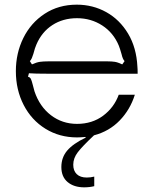

<svg xmlns="http://www.w3.org/2000/svg" viewBox="-20 -579 657 823"><path d="M489 -173H558Q538 -109 493 -62.5Q448 -16 383 1Q333 48 313.5 73.5Q294 99 294 127Q294 153 309 167.5Q324 182 352 182Q368 182 384 178V219Q364 224 341 224Q297 224 270 201.5Q243 179 243 137Q243 96 268 66.5Q293 37 347 11V8Q323 10 310 10Q235 10 175 -27Q115 -64 81.5 -129Q48 -194 48 -274Q48 -351 80 -416Q112 -481 171.5 -520Q231 -559 309 -559Q378 -559 435.5 -527Q493 -495 529 -435Q565 -375 569 -293Q570 -284 570 -263H186Q129 -263 104 -265L100 -250Q109 -248 112.5 -240.5Q116 -233 120 -217Q125 -196 128 -187Q150 -122 198.5 -85Q247 -48 310 -48Q375 -48 422 -83Q469 -118 489 -173ZM123 -348Q120 -338 116.5 -330Q113 -322 108 -317L117 -303Q137 -312 151.5 -314Q166 -316 186 -316H441Q459 -316 472 -314Q485 -312 504 -303L514 -317Q506 -325 501 -347Q494 -372 489 -384Q466 -439 418 -470Q370 -501 310 -501Q250 -501 204.5 -471.5Q159 -442 136 -388Q130 -375 123 -348Z"/></svg>

Font: Open Sauce Sans Light
Style: Regular
Weight: 300
Designer: Alfredo Marco Pradil
Foundry: Creative Sauce Fz LLC
Version: Version 1.477